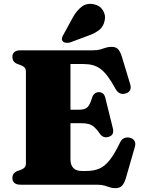

<svg xmlns="http://www.w3.org/2000/svg" viewBox="-20 -962 732 1000"><path d="M259 -390.5H390.5Q421.5 -390.5 434.8 -402.8Q448 -415 458.5 -450Q463.5 -467 473 -474.5Q482.5 -482 495 -482Q521.5 -482 528.5 -452.5L567.5 -295Q572 -276.5 567.2 -265.8Q562.5 -255 548 -250Q534 -245 521.8 -248.5Q509.5 -252 501 -264.5Q485 -287.5 471.8 -299.5Q458.5 -311.5 442.2 -316Q426 -320.5 400 -320.5H259ZM44.5 -666Q44.5 -682 55 -691Q65.5 -700 87.5 -700H464.5Q487.5 -700 502.5 -704.5Q517.5 -709 530.8 -713.5Q544 -718 561.5 -718Q584 -718 595.5 -705.2Q607 -692.5 615.5 -664L658 -523.5Q663.5 -505.5 658 -493.5Q652.5 -481.5 637 -476Q619 -469.5 604.8 -476Q590.5 -482.5 581.5 -499.5Q560 -539 541 -564.2Q522 -589.5 502.8 -603.5Q483.5 -617.5 462.2 -623Q441 -628.5 414.5 -628.5H347V-132.5Q347 -102 362.2 -86.8Q377.5 -71.5 406 -71.5H429.5Q467 -71.5 495.8 -83.2Q524.5 -95 550.5 -127.2Q576.5 -159.5 605.5 -220.5Q613 -236.5 625.8 -242.2Q638.5 -248 654.5 -245Q672 -241.5 680 -228.8Q688 -216 682.5 -197L636 -36Q628 -8.5 616.2 4.8Q604.5 18 580 18Q564.5 18 551.8 13.5Q539 9 523.8 4.5Q508.5 0 485.5 0H87.5Q65.5 0 55 -9.2Q44.5 -18.5 44.5 -34Q44.5 -61 70.5 -71L89.5 -78Q102.5 -83 108.8 -90.8Q115 -98.5 115 -111V-589Q115 -601.5 108.8 -609.2Q102.5 -617 89.5 -622L70.5 -629Q44.5 -639 44.5 -666ZM359.5 -871.5Q380 -908 406 -927.5Q432 -947 467.5 -940Q500 -934 515.8 -908.5Q531.5 -883 525.5 -857Q520 -825.5 498.2 -807.2Q476.5 -789 438 -775.5L346.5 -741.5Q336 -738 324.8 -739Q313.5 -740 307 -747Q300.5 -755 302.8 -764Q305 -773 311 -782.5Z"/></svg>

Font: Fraunces
Style: Regular
Weight: 900
Version: Version 1.000;[b76b70a41]